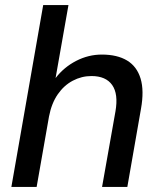

<svg xmlns="http://www.w3.org/2000/svg" viewBox="-20 -740 633 760"><path d="M25 0 151 -720H251L200 -431Q233 -474 281.5 -499Q330 -524 383 -524Q444 -524 483 -500.5Q522 -477 536.5 -429Q551 -381 538 -309L484 0H384L437 -299Q449 -368 424 -403.5Q399 -439 342 -439Q303 -439 268 -420.5Q233 -402 208.5 -366.5Q184 -331 174 -279L125 0Z"/></svg>

Font: DM Sans 12pt Medium
Style: Italic
Weight: 500
Italic angle: -10°
Version: Version 4.004;gftools[0.9.30]